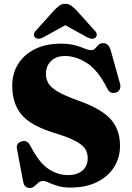

<svg xmlns="http://www.w3.org/2000/svg" viewBox="-20 -934 669 972"><path d="M337 15.5Q299 15.5 272 7.2Q245 -1 227 -9.5Q209 -18 198.5 -18Q184 -18 174 -9Q164 0 154 8.8Q144 17.5 130 17.5Q102.5 17.5 97 -16L65.5 -182Q61 -208.5 88.5 -218Q116.5 -228 133.5 -196.5Q177.5 -110.5 225 -79Q272.5 -47.5 323.5 -47.5Q370 -47.5 397 -70.2Q424 -93 424 -133Q424 -159.5 411.5 -180Q399 -200.5 362.2 -220Q325.5 -239.5 253.5 -261.5Q137.5 -297 89.8 -352.8Q42 -408.5 42 -500Q42 -562.5 72.2 -610.5Q102.5 -658.5 157.5 -685.8Q212.5 -713 287.5 -713Q330.5 -713 359.8 -704.8Q389 -696.5 408.5 -688.2Q428 -680 442 -680Q454 -680 461.8 -689Q469.5 -698 478.5 -706.8Q487.5 -715.5 503 -715.5Q516.5 -715.5 525.8 -706.8Q535 -698 542 -674L587.5 -510.5Q592 -495 586.5 -482.5Q581 -470 567 -465.5Q538 -456 523 -486Q476 -579 420 -614.8Q364 -650.5 309.5 -650.5Q264 -650.5 238.2 -625Q212.5 -599.5 212.5 -559Q212.5 -534 224.8 -512.8Q237 -491.5 272.5 -470.2Q308 -449 378.5 -424Q493.5 -383 540.8 -330Q588 -277 587.5 -194.5Q587.5 -136 557.8 -88.5Q528 -41 471.8 -12.8Q415.5 15.5 337 15.5ZM463 -743.5Q447.5 -731 420 -746L310.5 -806.5L201 -746Q174.5 -731 158.5 -743.5Q152.5 -748.5 151.8 -758.2Q151 -768 161.5 -778.5L256 -884Q270 -897.5 281.5 -906Q293 -914.5 310.5 -914.5Q328 -914.5 339.5 -906Q351 -897.5 365 -884L460 -778.5Q470.5 -768 469.8 -758.2Q469 -748.5 463 -743.5Z"/></svg>

Font: Fraunces 9pt S000
Style: Bold
Weight: 700
Version: Version 1.000; ttfautohint (v1.8.3)